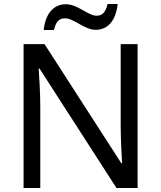

<svg xmlns="http://www.w3.org/2000/svg" viewBox="-20 -933 800 953"><path d="M197 -784H248C257 -823 271 -842 303 -842C347 -842 399 -785 455 -785C518 -785 556 -835 564 -913H514C504 -874 490 -855 459 -855C417 -855 366 -912 307 -912C244 -912 205 -863 197 -784ZM663 0V-714H579V-311C579 -246 584 -155 586 -123H582L201 -714H97V0H180V-399C180 -472 175 -546 172 -593H176L558 0Z"/></svg>

Font: Noto Sans Caucasian Albanian
Style: Regular
Weight: 400
Designer: Monotype Design Team
Foundry: Monotype Imaging Inc.
Version: Version 2.005